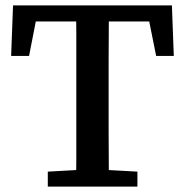

<svg xmlns="http://www.w3.org/2000/svg" viewBox="-20 -687 681 707"><path d="M156 0V-55L299 -63H341L486 -55V0ZM260 0Q261 -51 261 -102Q261 -153 261 -205Q261 -257 261 -309V-359Q261 -410 261 -461.5Q261 -513 261 -564.5Q261 -616 260 -667H381Q381 -616 380.5 -565Q380 -514 380 -462.5Q380 -411 380 -359V-309Q380 -258 380 -206Q380 -154 380.5 -103Q381 -52 381 0ZM21 -481 28 -667H613L620 -481H555L520 -655L570 -608H71L121 -655L87 -481Z"/></svg>

Font: Source Serif 4 Medium
Style: Regular
Weight: 500
Designer: Frank Grießhammer
Foundry: Adobe Systems Incorporated
Version: Version 4.004;hotconv 1.0.116;makeotfexe 2.5.65601